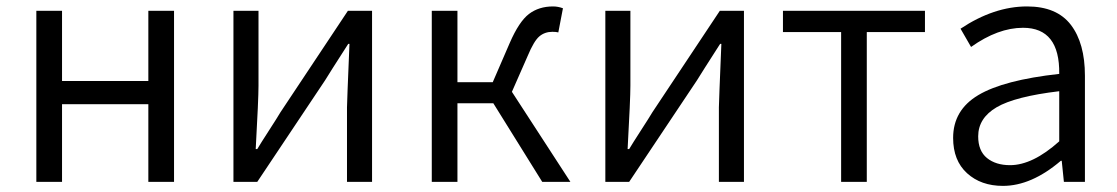

<svg xmlns="http://www.w3.org/2000/svg" viewBox="-20 -574 3527 606"><path d="M94.7 0V-540H175.8V-318.4H448.2V-540H529.3V0H448.2V-245.1H175.8V0Z M716.8 0V-540H795.9V-303.7Q795.9 -261.7 787.1 -103.5H792Q801.8 -120.1 828.6 -161.6Q855.5 -203.1 865.2 -219.7L1078.1 -540H1154.3V0H1075.2V-235.4Q1075.2 -248 1083 -435.5H1079.1Q1019.5 -342.8 1005.9 -320.3L792 0Z M1595.7 -284.2 1780.3 0H1691.4L1537.1 -248H1423.8V0H1342.8V-540H1423.8V-314.5H1535.2L1588.9 -438.5Q1618.2 -505.9 1649.4 -529.8Q1680.7 -553.7 1725.6 -553.7Q1741.2 -553.7 1756.8 -547.9L1742.2 -471.7Q1735.4 -473.6 1723.6 -473.6Q1699.2 -473.6 1682.1 -459Q1665 -444.3 1645.5 -397.5Z M1890.6 0V-540H1969.7V-303.7Q1969.7 -261.7 1960.9 -103.5H1965.8Q1975.6 -120.1 2002.4 -161.6Q2029.3 -203.1 2039.1 -219.7L2252 -540H2328.1V0H2249V-235.4Q2249 -248 2256.8 -435.5H2252.9Q2193.4 -342.8 2179.7 -320.3L1965.8 0Z M2634.8 0V-472.7H2451.2V-540H2899.4V-472.7H2715.8V0Z M3145.5 12.7Q3076.2 12.7 3032.2 -27.3Q2988.3 -67.4 2988.3 -138.7Q2988.3 -226.6 3067.9 -273.9Q3147.5 -321.3 3323.2 -340.8Q3325.2 -486.3 3209 -486.3Q3129.9 -486.3 3044.9 -425.8L3011.7 -483.4Q3117.2 -553.7 3221.7 -553.7Q3315.4 -553.7 3359.9 -495.6Q3404.3 -437.5 3404.3 -335V0H3337.9L3331.1 -66.4H3328.1Q3235.4 12.7 3145.5 12.7ZM3168 -52.7Q3239.3 -52.7 3323.2 -127.9V-286.1Q3183.6 -269.5 3125.5 -235.4Q3067.4 -201.2 3067.4 -143.6Q3067.4 -97.7 3095.2 -75.2Q3123 -52.7 3168 -52.7Z"/></svg>

Font: Gen Shin Gothic Normal
Style: Regular
Weight: 300
Designer: [Source Han Sans]
Ryoko NISHIZUKA  (kana & ideographs); Paul D. Hunt (Latin, Greek & Cyrillic); Wenlong ZHANG  (bopomofo
Version: Version 1.002.20150607